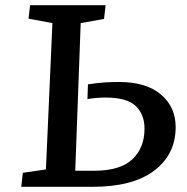

<svg xmlns="http://www.w3.org/2000/svg" viewBox="-20 -720 719 740"><path d="M182 -631 90 -648 96 -700H387L381 -647L291 -631L270 -62H344Q443 -62 490 -106Q537 -150 537 -224Q537 -279 503 -311.5Q469 -344 387 -344Q350 -344 317 -338L319 -395Q360 -401 385.5 -402.5Q411 -404 439 -404Q543 -404 600 -356Q657 -308 657 -230Q657 -125 574.5 -62.5Q492 0 338 0H62L68 -54L157 -67Z"/></svg>

Font: Literata 7pt Medium
Style: Italic
Weight: 500
Italic angle: -2°
Designer: Latin by Veronika Burian and Jose Scaglione. Greek by Irene Vlachou. Cyrillic by Vera Evstafieva
Foundry: TypeTogether
Version: Version 3.002